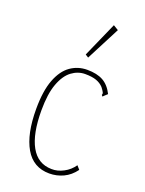

<svg xmlns="http://www.w3.org/2000/svg" viewBox="-133 -741 615 817"><g transform="rotate(20 175.0 -332.5)"><path d="M195 11Q122 11 85.5 -52Q49 -115 49 -228Q49 -310 68.5 -361Q88 -412 121.5 -435.5Q155 -459 197 -459Q241 -459 269 -443.5Q297 -428 315 -392L302 -380L296 -374L291 -380Q294 -385 291 -391.5Q288 -398 278 -411Q265 -425 245.5 -432Q226 -439 195 -439Q162 -439 134 -418Q106 -397 89 -351Q72 -305 72 -230Q72 -124 103.5 -67.5Q135 -11 197 -10Q224 -9 251.5 -23.5Q279 -38 296 -63L310 -47Q288 -17 258 -3Q228 11 195 11ZM182 -509 168 -518 238 -676 261 -662Z"/></g></svg>

Font: Inconsolata ExtraCondensed ExtraLight
Style: Regular
Weight: 200
Width: 2
Monospace: yes
Designer: Raph Levien, Cyreal, Brenton Simpson
Foundry: Raph Levien, Cyreal, Google
Version: Version 3.001; ttfautohint (v1.8.2.53-6de2)